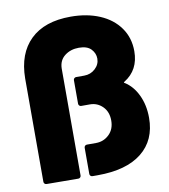

<svg xmlns="http://www.w3.org/2000/svg" viewBox="-80 -776 744 845"><g transform="rotate(-10 292.0 -354.0)"><path d="M292 -708Q365 -708 421.5 -684Q478 -660 510 -615Q542 -570 542 -510Q542 -426 476 -385Q470 -382 476 -379Q512 -357 533.5 -312Q555 -267 555 -210Q555 -110 486 -55Q417 0 289 0H265Q260 0 256.5 -3.5Q253 -7 253 -12V-129Q253 -134 256.5 -137.5Q260 -141 265 -141H306Q340 -141 364.5 -164.5Q389 -188 389 -227Q389 -266 365.5 -289.5Q342 -313 309 -313H270Q265 -313 261.5 -316.5Q258 -320 258 -325V-430Q258 -435 261.5 -438.5Q265 -442 270 -442H306Q335 -442 355.5 -461Q376 -480 376 -506Q376 -530 358.5 -548.5Q341 -567 304 -567Q267 -567 241 -547Q215 -527 214 -491V-12Q214 -7 210.5 -3.5Q207 0 202 0L60 -1Q55 -1 51.5 -4.5Q48 -8 48 -13V-475Q49 -586 112 -647Q175 -708 292 -708Z"/></g></svg>

Font: BARLOWEXTRABOLD
Style: Regular
Weight: 800
Designer: Jeremy Tribby
Foundry: Tribby Type
Version: Version 1.422